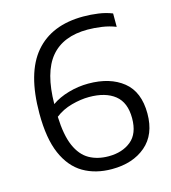

<svg xmlns="http://www.w3.org/2000/svg" viewBox="-112 -841 837 941"><g transform="rotate(-15 306.0 -370.5)"><path d="M340.5 9.5Q257.5 9.5 196 -26.5Q134.5 -62.5 100.5 -140.5Q66.5 -218.5 66.5 -345.5Q66.5 -550.5 151.2 -650Q236 -749.5 396.5 -749.5Q435 -749.5 472.5 -744.2Q510 -739 542.5 -726V-658Q510.5 -671 472.5 -676.5Q434.5 -682 400.5 -682Q276 -682 213.2 -606.8Q150.5 -531.5 149 -371.5Q185 -397 234.8 -411.2Q284.5 -425.5 335.5 -425.5Q445.5 -425.5 511.8 -372.2Q578 -319 578 -209Q578 -102.5 512.2 -46.5Q446.5 9.5 340.5 9.5ZM322 -361Q280 -361 233 -348.2Q186 -335.5 149.5 -307Q153 -213 177 -158Q201 -103 242.8 -79.2Q284.5 -55.5 341 -55.5Q410.5 -55.5 455 -91.8Q499.5 -128 499.5 -206.5Q499.5 -286 452.5 -323.5Q405.5 -361 322 -361Z"/></g></svg>

Font: Encode Sans SmExp
Style: Regular
Weight: 400
Width: 6
Designer: Multiple Designers
Foundry: Impallari Type
Version: Version 3.002; ttfautohint (v1.8.3) -l 8 -r 50 -G 200 -x 14 